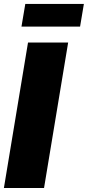

<svg xmlns="http://www.w3.org/2000/svg" viewBox="-21 -940 440 960"><path d="M319.8 -727.5 199.2 0H-1.5L119.1 -727.5ZM398.4 -920.4 379.4 -807.1H86.4L105.5 -920.4Z"/></svg>

Font: Inter 24pt Black
Style: Italic
Weight: 900
Italic angle: -9.3988°
Designer: Rasmus Andersson
Foundry: rsms
Version: Version 4.001;git-66647c0bb